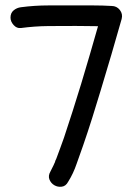

<svg xmlns="http://www.w3.org/2000/svg" viewBox="-20 -704 519 722"><path d="M264.6 -606.4Q212.9 -606.4 161.6 -606Q110.4 -605.5 58.6 -598.6Q43 -596.7 31.2 -609.9Q19.5 -623 19.5 -637.7Q19.5 -655.3 31.2 -665Q43 -674.8 58.6 -676.8Q110.4 -683.6 161.6 -683.6Q212.9 -683.6 264.6 -683.6Q298.8 -683.6 332 -683.6Q365.2 -683.6 399.4 -681.6Q418.9 -681.6 430.7 -666.5Q442.4 -651.4 437.5 -632.8Q399.4 -498 358.4 -363.3Q342.8 -311.5 326.7 -260.3Q310.5 -209 293 -158.2Q280.3 -124 268.1 -87.9Q255.9 -51.8 236.3 -20.5Q227.5 -3.9 212.4 -2Q197.3 0 184.6 -7.3Q171.9 -14.6 166 -28.8Q160.2 -43 169.9 -59.6L181.6 -83Q182.6 -85 184.1 -88.9Q185.5 -92.8 186.5 -93.8Q187.5 -99.6 191.4 -106.4Q199.2 -126 206.1 -146Q212.9 -166 220.7 -186.5Q253.9 -286.1 285.2 -388.7Q301.8 -443.4 317.4 -497.1Q333 -550.8 348.6 -605.5Q327.1 -605.5 306.2 -606Q285.2 -606.4 264.6 -606.4Z"/></svg>

Font: Schoolbell
Style: Regular
Weight: 400
Designer: Font Diner, Inc
Foundry: Font Diner, Inc
Version: Version 1.000